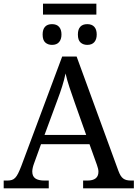

<svg xmlns="http://www.w3.org/2000/svg" viewBox="-20 -1020 745 1040"><path d="M202.1 -238.8 164.1 -133.8Q159.7 -122.1 157.2 -110.6Q154.8 -99.1 154.8 -90.8Q154.8 -65.4 171.1 -53.7Q187.5 -42 221.2 -42H244.1V0H0V-42H19Q33.7 -42 43.9 -45.2Q54.2 -48.3 62.5 -57.1Q70.8 -65.9 78.4 -81.1Q85.9 -96.2 95.2 -120.1L316.9 -713.9H395L621.1 -95.2Q627 -79.6 633.1 -69.3Q639.2 -59.1 647.5 -53Q655.8 -46.9 666.5 -44.4Q677.2 -42 691.9 -42H705.1V0H430.2V-42H453.1Q513.2 -42 513.2 -89.8Q513.2 -98.1 511 -106.9Q508.8 -115.7 504.9 -127L464.8 -238.8ZM384.8 -463.9Q369.1 -508.3 356.2 -547.1Q343.3 -585.9 335 -622.1Q331.5 -604 326.9 -587.2Q322.3 -570.3 316.9 -552.7Q311.5 -535.2 304.7 -515.9Q297.9 -496.6 289.1 -473.1L221.2 -289.1H446.8ZM502 -940.9H212.9V-1000H502ZM261.7 -889.2Q287.1 -889.2 300 -874.5Q313 -859.9 313 -833Q313 -807.1 300 -792Q287.1 -776.9 261.7 -776.9Q239.7 -776.9 225.3 -789.8Q210.9 -802.7 210.9 -833Q210.9 -860.8 223.9 -875Q236.8 -889.2 261.7 -889.2ZM452.6 -889.2Q478 -889.2 491 -874.5Q503.9 -859.9 503.9 -833Q503.9 -807.1 491 -792Q478 -776.9 452.6 -776.9Q430.7 -776.9 416.3 -789.8Q401.9 -802.7 401.9 -833Q401.9 -860.8 414.8 -875Q427.7 -889.2 452.6 -889.2Z"/></svg>

Font: Noto Serif
Style: Regular
Weight: 400
Designer: Monotype Design team
Foundry: Monotype Imaging Inc.
Version: Version 1.02